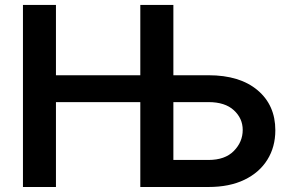

<svg xmlns="http://www.w3.org/2000/svg" viewBox="-20 -747 1164 767"><path d="M71.7 0V-727.3H203.5V-446.4H540.5V-727.3H672.6V-446.4H812.9Q938.2 -446.4 1009.1 -386.5Q1079.9 -326.7 1079.9 -226.6Q1079.9 -159.8 1047.9 -108.7Q1016 -57.5 956.3 -28.8Q896.7 0 812.9 0H540.5V-339.1H203.5V0ZM672.6 -339.1V-108H812.9Q878.9 -108 914.2 -144Q949.6 -180 949.6 -228Q949.6 -274.1 914.2 -306.6Q878.9 -339.1 812.9 -339.1Z"/></svg>

Font: Inter Zeller Semi Bold
Style: Regular
Weight: 600
Designer: Rasmus Andersson; Joe Bland
Foundry: zeller
Version: Version 3.015;git-dec3a8cb1